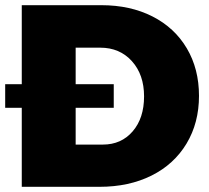

<svg xmlns="http://www.w3.org/2000/svg" viewBox="-25 -721 807 741"><path d="M743 -351Q743 -247 695 -167Q647 -87 560 -43.5Q473 0 359 0H59V-305H-5V-396H59V-701H366Q478 -701 563.5 -657.5Q649 -614 696 -534.5Q743 -455 743 -351ZM531 -349Q531 -433 484 -485Q437 -537 362 -537H267V-396H414V-305H267V-163H372Q443 -163 487 -214Q531 -265 531 -349Z"/></svg>

Font: #9Slide03 Montserrat ExtraBold
Style: Regular
Weight: 800
Designer: Julieta Ulanovsky
Foundry: Julieta Ulanovsky
Version: Version 6.001